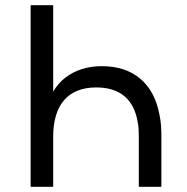

<svg xmlns="http://www.w3.org/2000/svg" viewBox="-20 -720 722 740"><path d="M98 0V-700H185V-367Q203 -398 231 -420Q259 -442 294.8 -453.5Q330.5 -465 372 -465Q463 -465 520.5 -416.8Q578 -368.5 595 -276Q599 -257.5 600.5 -237Q602 -216.5 602 -194V0H515V-193Q515 -208 514.2 -222Q513.5 -236 511 -248Q500 -315 459.8 -349Q419.5 -383 351 -383Q310.5 -383 279.5 -370.8Q248.5 -358.5 227.5 -334.5Q206.5 -310.5 195.8 -275Q185 -239.5 185 -193V0Z"/></svg>

Font: Undotted
Style: Regular
Weight: 400
Designer: Delve Withrington, Dave Bailey, Thomas Jockin
Foundry: Delve Fonts LLC
Version: Version 4.000